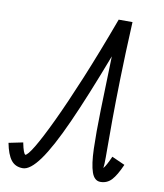

<svg xmlns="http://www.w3.org/2000/svg" viewBox="-139 -873 829 972"><g transform="rotate(10 275.5 -387.5)"><path d="M481 -111 548 -81Q523 -24 500 0.5Q477 25 443 25Q412 25 398 -15Q384 -55 381.5 -134.5Q379 -214 382 -333Q385 -452 390 -611Q307 -393 243.5 -252Q180 -111 131 -43Q82 25 44 25Q5 25 -16.5 -3Q-38 -31 -49 -89L24 -104Q30 -74 35 -61Q40 -48 43 -46Q46 -44 44 -44Q56 -44 86.5 -94.5Q117 -145 163.5 -243Q210 -341 268 -481Q326 -621 392 -800H463Q455 -634 452 -509Q449 -384 448.5 -295Q448 -206 448.5 -150.5Q449 -95 448 -69.5Q447 -44 443 -44Q442 -44 443.5 -45Q445 -46 449.5 -51.5Q454 -57 461.5 -70.5Q469 -84 481 -111Z"/></g></svg>

Font: Victor Mono
Style: Italic
Weight: 400
Italic angle: -12°
Monospace: yes
Designer: Rune Bjørnerås
Version: Version 1.561;gftools[0.9.30]